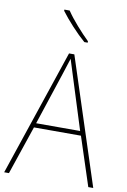

<svg xmlns="http://www.w3.org/2000/svg" viewBox="-102 -1011 708 1070"><g transform="rotate(10 252.0 -475.5)"><path d="M476 0 386 -275H120L27 0H0L241 -715H271L504 0ZM282 -601Q276 -621 269.5 -641Q263 -661 255 -687Q248 -665 241 -643.5Q234 -622 227 -600L128 -300H377ZM203 -951Q227 -915 264 -873Q301 -831 333 -800V-792H314Q278 -823 238.5 -866Q199 -909 173 -944V-951Z"/></g></svg>

Font: Noto Sans Lao UI SemCond Thin
Style: Regular
Weight: 100
Width: 4
Designer: Monotype Design Team
Foundry: Monotype Imaging Inc.
Version: Version 2.000; ttfautohint (v1.8.4.7-5d5b)